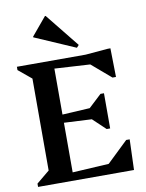

<svg xmlns="http://www.w3.org/2000/svg" viewBox="-100 -1015 828 1086"><g transform="rotate(-10 313.5 -472.5)"><path d="M29 0V-19L104 -81V-609L29 -671V-690H424L553 -701H568L571 -536H551L440 -631L236 -643V-379L394 -388L468 -457H488V-255H468L395 -324L236 -332V-47L445 -59L566 -175H586L580 0ZM382 -737 149 -838V-842L235 -945H239L395 -751Z"/></g></svg>

Font: Platypi Medium
Style: Regular
Weight: 500
Designer: David Sargent
Foundry: Bolt Cutter Type
Version: Version 1.200; ttfautohint (v1.8.4.7-5d5b)